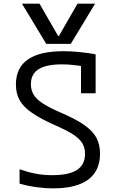

<svg xmlns="http://www.w3.org/2000/svg" viewBox="-20 -1020 640 1050"><path d="M100 -1000H196L298 -823H302L404 -1000H500L367 -780H233ZM272 10Q225 10 178 3.5Q131 -3 87 -16V-94Q134 -78 176.5 -70Q219 -62 266 -62Q356 -62 400.5 -90.5Q445 -119 445 -179Q445 -212 430 -237Q415 -262 378.5 -285.5Q342 -309 279 -336Q203 -370 156 -402Q109 -434 88 -471Q67 -508 67 -558Q67 -649 132 -694.5Q197 -740 327 -740Q368 -740 414 -735.5Q460 -731 503 -723V-510H423V-692L444 -656Q407 -662 378 -665Q349 -668 319 -668Q233 -668 191 -641.5Q149 -615 149 -559Q149 -527 164.5 -501.5Q180 -476 217 -452.5Q254 -429 317 -402Q396 -368 441.5 -336Q487 -304 507 -267Q527 -230 527 -180Q527 -86 462.5 -38Q398 10 272 10Z"/></svg>

Font: M PLUS Code Latin Expanded
Style: Regular
Weight: 400
Width: 7
Designer: Coji Morishita
Foundry: UNDERFOREST DESIGN
Version: Version 1.002; ttfautohint (v1.8.3)